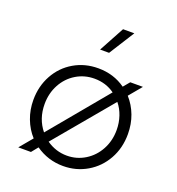

<svg xmlns="http://www.w3.org/2000/svg" viewBox="-142 -898 943 1025"><g transform="rotate(20 329.5 -386.0)"><path d="M174 -37 144 0H72L133 -73Q99 -110 80 -160Q61 -210 61 -266Q61 -344 96 -407.5Q131 -471 192.5 -507Q254 -543 330 -543Q418 -543 485 -495L515 -531H587L527 -459Q561 -421 579.5 -372Q598 -323 598 -266Q598 -187 562.5 -123.5Q527 -60 465.5 -24Q404 12 330 12Q244 12 174 -37ZM174 -122 445 -448Q395 -484 330 -484Q273 -484 226 -455.5Q179 -427 152 -377Q125 -327 125 -266Q125 -182 174 -122ZM330 -47Q386 -47 433 -76Q480 -105 507 -155Q534 -205 534 -266Q534 -307 521.5 -344Q509 -381 486 -409L214 -84Q267 -47 330 -47ZM382 -784H446L355 -640H304Z"/></g></svg>

Font: Eudoxus Sans Light
Style: Regular
Weight: 300
Designer: Stijn de Vries
Foundry: tokotype
Version: Version 2.005